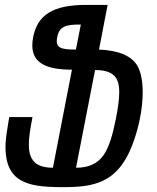

<svg xmlns="http://www.w3.org/2000/svg" viewBox="-20 -749 642 783"><path d="M233.9 14.2C264.2 14.2 298.3 13.2 326.2 9.3C353.5 5.4 379.4 -2.4 399.4 -11.7C445.3 -33.2 476.1 -69.3 499 -112.3C521 -153.8 539.1 -209.5 549.8 -261.7C558.1 -301.8 562 -339.4 562 -372.6C562 -417.5 554.7 -454.1 541.5 -478.5C517.6 -522 462.4 -543.5 383.8 -546.9L418.9 -729H330.1C263.2 -729 213.9 -718.8 179.2 -697.3C142.1 -674.3 123.5 -640.1 115.2 -597.2C112.8 -585 111.8 -574.2 111.8 -564C111.8 -495.1 163.6 -464.8 273.4 -464.8L195.8 -64.9C140.6 -64.9 113.8 -84 103 -117.7C99.1 -129.9 97.7 -144 97.7 -159.7C97.7 -188 103 -222.2 110.8 -262.2L112.3 -271.5H17.6L16.1 -262.2C10.3 -224.6 2.4 -187.5 2.4 -148.4C2.4 -136.2 2.9 -124 4.9 -111.8C11.2 -66.9 29.3 -32.7 68.8 -11.7C104 6.8 151.4 14.2 233.9 14.2ZM289.6 -546.9C258.8 -546.9 238.3 -548.3 225.6 -555.2C216.3 -560.1 211.4 -568.4 211.4 -581.1C211.4 -585.9 212.4 -591.3 213.4 -597.2C217.8 -620.1 226.6 -632.8 242.2 -640.1C257.3 -647.5 278.8 -648.9 309.6 -648.9ZM290 -64.9 367.7 -463.4C416.5 -463.4 448.7 -450.7 460.4 -416C464.4 -404.3 466.3 -389.6 466.3 -372.6C466.3 -343.8 460.9 -307.1 452.1 -262.2C439 -196.3 423.8 -146.5 401.9 -115.7C378.9 -83.5 344.2 -64.9 290 -64.9Z"/></svg>

Font: Hack
Style: Oblique
Weight: 400
Italic angle: -12°
Monospace: yes
Designer: Christopher Simpkins
Foundry: Christopher Simpkins
Version: Version 2.010